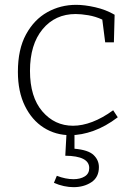

<svg xmlns="http://www.w3.org/2000/svg" viewBox="-20 -552 551 794"><path d="M271 7Q210 7 161 -24Q112 -55 83 -114Q54 -173 54 -255Q54 -348 87.5 -409.5Q121 -471 175.5 -501.5Q230 -532 295 -532Q330 -532 374 -522Q418 -512 454 -491L451 -377H415L403 -471Q375 -484 345 -489Q315 -494 293 -494Q208 -494 156 -431Q104 -368 104 -259Q104 -151 155 -91.5Q206 -32 282 -32Q320 -32 362 -48Q404 -64 448 -96L467 -67Q417 -29 367 -11Q317 7 271 7ZM284 222Q265 222 244 217.5Q223 213 203 204L215 175Q251 189 284 189Q312 189 330.5 177.5Q349 166 349 143Q349 93 250 92L255 0H288V63Q345 68 367 89Q389 110 389 139Q389 181 358 201.5Q327 222 284 222Z"/></svg>

Font: Bitter Light
Style: Regular
Weight: 300
Designer: Sol Matas, and Bitter project Authors
Foundry: Sol Matas
Version: Version 2.001